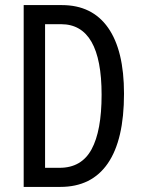

<svg xmlns="http://www.w3.org/2000/svg" viewBox="-20 -734 556 754"><path d="M467 -366Q467 -185 403.5 -92.5Q340 0 217 0H73V-714H223Q342 -714 404.5 -625Q467 -536 467 -366ZM379 -362Q379 -639 220 -639H157V-75H214Q300 -75 339.5 -147.5Q379 -220 379 -362Z"/></svg>

Font: Noto Sans Bengali UI ExtraCondensed
Style: Regular
Weight: 400
Width: 2
Designer: Jelle Bosma - Monotype Design Team
Foundry: Monotype Imaging Inc.
Version: Version 2.003; ttfautohint (v1.8.4.7-5d5b)